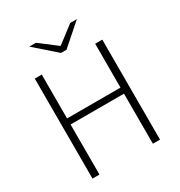

<svg xmlns="http://www.w3.org/2000/svg" viewBox="-193 -964 1025 1096"><g transform="rotate(-30 319.5 -416.5)"><path d="M97 0V-659H143V-370H495V-659H542V0H495V-330H143V0ZM300 -711 161 -833H205L316 -748H320L431 -833H475L336 -711Z"/></g></svg>

Font: Mada Light
Style: Regular
Weight: 300
Designer: Khaled Hosny
Version: Version 1.5